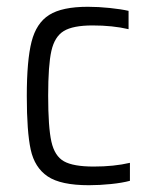

<svg xmlns="http://www.w3.org/2000/svg" viewBox="-20 -538 445 566"><path d="M59 -255Q59 -360 73 -415Q87 -470 125 -494Q163 -518 239 -518Q270 -518 303.5 -514.5Q337 -511 359 -506V-452Q312 -463 253 -463Q195 -463 168 -446.5Q141 -430 131.5 -388Q122 -346 122 -256Q122 -163 131.5 -120.5Q141 -78 168.5 -62.5Q196 -47 256 -47Q316 -47 363 -58V-5Q341 1 307.5 4.5Q274 8 242 8Q159 8 120.5 -18Q82 -44 70.5 -97Q59 -150 59 -255Z"/></svg>

Font: Saira Semi Condensed Light
Style: Regular
Weight: 300
Width: 4
Designer: Hector Gatti with collaboration of the Omnibus-Type team
Foundry: Omnibus-Type
Version: Version 1.001; ttfautohint (v1.8)